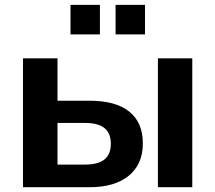

<svg xmlns="http://www.w3.org/2000/svg" viewBox="-20 -783 901 803"><path d="M76.2 -539.1H220.5V-361.8H354.2Q463.9 -361.8 520.6 -316.3Q577.4 -270.8 577.4 -183.3Q577.4 -96.4 518.8 -48.2Q460.2 0 354.2 0H76.2ZM443.6 -181.9Q443.6 -225.8 417 -247.3Q390.4 -268.8 335.4 -268.8H220.5V-94.7H335.4Q390.4 -94.7 417 -116.2Q443.6 -137.7 443.6 -181.9ZM640.4 -539.1H784.2V0H640.4ZM463.4 -762.7H586.4V-639.2H463.4ZM274.9 -762.7H397.9V-639.2H274.9Z"/></svg>

Font: Min Sans VF VF
Style: Regular
Weight: 400
Designer: Jinseong-Kim, NotoSansCJK, Nunito
Foundry: Jinseong-Kim
Version: Version 1.420;Glyphs 3.1.2 (3151)